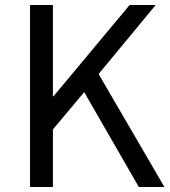

<svg xmlns="http://www.w3.org/2000/svg" viewBox="-20 -753 686 773"><path d="M101 0H193V-232L319 -382L539 0H642L377 -455L607 -733H502L195 -365H193V-733H101Z"/></svg>

Font: Noto Sans HK
Style: Regular
Weight: 400
Designer: Ryoko NISHIZUKA 西塚涼子 (kana, bopomofo & ideographs); Paul D. Hunt (Latin, Greek & Cyrillic); Sandoll Communications 산돌커뮤니
Foundry: Adobe
Version: Version 2.004;hotconv 1.0.118;makeotfexe 2.5.65603